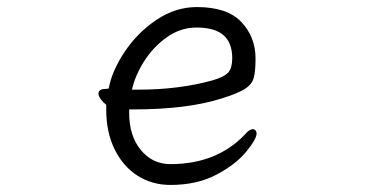

<svg xmlns="http://www.w3.org/2000/svg" viewBox="-20 -506 1040 544"><path d="M463 -41Q594 -41 674 -125Q686 -140 697 -140Q701 -140 704 -136.5Q707 -133 707 -128Q707 -112 677.5 -76Q648 -40 593 -11Q538 18 463 18Q411 18 370 -8Q329 -34 305 -82.5Q281 -131 281 -195V-209Q272 -216 265.5 -225Q259 -234 259 -241Q259 -247 264 -250.5Q269 -254 278 -254L288 -255Q297 -305 333 -359Q369 -413 423 -449.5Q477 -486 538 -486Q624 -486 664 -443.5Q704 -401 704 -340Q704 -302 698.5 -284Q693 -266 673 -253.5Q653 -241 608 -227Q510 -196 359 -196H346V-186Q346 -121 379 -81Q412 -41 463 -41ZM581 -278Q616 -288 627 -301Q638 -314 638 -341Q638 -385 613 -406.5Q588 -428 537 -428Q491 -428 452 -400Q413 -372 387.5 -331Q362 -290 354 -252H374Q486 -252 581 -278Z"/></svg>

Font: Fusion Kai T
Style: Regular
Weight: 400
Designer: Fontworks Inc.
Version: Version 24.134;May 13, 2024